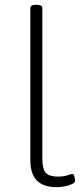

<svg xmlns="http://www.w3.org/2000/svg" viewBox="-20 -772 337 798"><path d="M216 6Q161 6 133.5 -21.5Q106 -49 106 -107V-738Q106 -752 128 -752H134Q156 -752 156 -738V-112Q156 -69 170.5 -53.5Q185 -38 220 -38Q247 -38 260.5 -43.5Q274 -49 281 -49Q287 -49 289.5 -37.5Q292 -26 292 -20Q292 -13 279.5 -7Q267 -1 249 2.5Q231 6 216 6Z"/></svg>

Font: Asap ExtraLight
Style: Regular
Weight: 200
Designer: Pablo Cosgaya
Foundry: Omnibus-Type
Version: Version 3.001; ttfautohint (v1.8.4.7-5d5b)